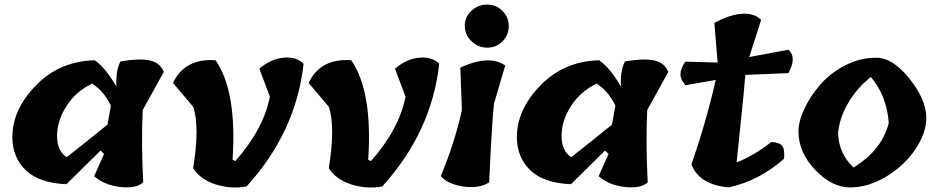

<svg xmlns="http://www.w3.org/2000/svg" viewBox="-20 -818 4082 838"><path d="M695 -504 603 -338Q596 -201 605 -22Q574 6 504.5 -2Q435 -10 391 -49L434 -146L419 -161Q299 -43 270 -14Q151 -19 93 -74.5Q35 -130 34 -217Q33 -338 136 -444.5Q239 -551 393 -555Q441 -522 488 -440Q485 -513 506 -550Q590 -564 634.5 -554Q679 -544 695 -504ZM271 -132Q357 -199 449 -274L464 -357Q433 -421 382 -453Q311 -419 270 -355Q229 -291 229 -225Q229 -159 271 -132Z M1112 -518Q1160 -560 1216 -566Q1272 -572 1305 -540Q1272 -241 1056 -4Q986 8 920 -13.5Q854 -35 823 -84Q852 -260 824 -351L735 -456Q787 -565 921 -555Q1015 -419 995 -121L1007 -115Q1129 -252 1158 -396Z M1704 -518Q1752 -560 1808 -566Q1864 -572 1897 -540Q1864 -241 1648 -4Q1578 8 1512 -13.5Q1446 -35 1415 -84Q1444 -260 1416 -351L1327 -456Q1379 -565 1513 -555Q1607 -419 1587 -121L1599 -115Q1721 -252 1750 -396Z M1996 -337 1989 -523Q2116 -581 2185 -532L2136 -365Q2127 -285 2115 -22Q2071 6 2002.5 -4Q1934 -14 1904 -49Q1966 -200 1996 -337ZM2200.5 -704.5Q2201 -666 2173.5 -638Q2146 -610 2106.5 -610Q2067 -610 2038 -638Q2009 -666 2008.5 -704.5Q2008 -743 2037 -770.5Q2066 -798 2106 -798Q2146 -798 2173 -770.5Q2200 -743 2200.5 -704.5Z M2897 -504 2805 -338Q2798 -201 2807 -22Q2776 6 2706.5 -2Q2637 -10 2593 -49L2636 -146L2621 -161Q2501 -43 2472 -14Q2353 -19 2295 -74.5Q2237 -130 2236 -217Q2235 -338 2338 -444.5Q2441 -551 2595 -555Q2643 -522 2690 -440Q2687 -513 2708 -550Q2792 -564 2836.5 -554Q2881 -544 2897 -504ZM2473 -132Q2559 -199 2651 -274L2666 -357Q2635 -421 2584 -453Q2513 -419 2472 -355Q2431 -291 2431 -225Q2431 -159 2473 -132Z M2971 -549 3112 -545 3098 -718Q3166 -755 3219.5 -758Q3273 -761 3302 -731L3250 -569L3421 -601Q3459 -568 3421 -499L3233 -491Q3227 -414 3213 -283.5Q3199 -153 3195 -109Q3273 -140 3346 -198Q3382 -197 3394 -181Q3406 -165 3402 -125Q3290 -27 3159 0Q3030 -13 2998 -101Q3061 -282 3104 -469L2972 -446Q2950 -470 2950 -494Q2950 -518 2971 -549Z M3465 -244Q3465 -289 3491 -344Q3517 -399 3560.5 -449Q3604 -499 3668.5 -532.5Q3733 -566 3804.5 -566Q3876 -566 3948.5 -476Q4021 -386 4023 -306Q4023 -237 3974.5 -165.5Q3926 -94 3847.5 -47Q3769 0 3690 0Q3611 0 3538 -76.5Q3465 -153 3465 -244ZM3781 -482Q3721 -435 3682.5 -369.5Q3644 -304 3638 -238Q3640 -149 3705 -87Q3828 -161 3859 -281Q3851 -399 3781 -482Z"/></svg>

Font: Tillana
Style: Bold
Weight: 700
Designer: Lipi Raval (Devanagari, Latin), Jonny Pinhorn (Latin)
Foundry: Indian Type Foundry
Version: Version 2.002;PS 1.0;hotconv 1.0.79;makeotf.lib2.5.61930; tt